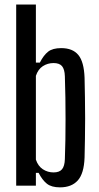

<svg xmlns="http://www.w3.org/2000/svg" viewBox="-20 -820 438 848"><path d="M245 7.5Q207.5 7.5 187.2 -8.5Q167 -24.5 150.5 -56.5H138.5V0H51.5V-800H138.5V-543.5H156Q172.5 -576 192.5 -591.8Q212.5 -607.5 250.5 -607.5Q301 -607.5 326 -577.2Q351 -547 353.5 -476.5Q354.5 -435 355.2 -389.2Q356 -343.5 356 -297Q356 -250.5 355.2 -206.2Q354.5 -162 353.5 -124Q351 -53.5 323.5 -23Q296 7.5 245 7.5ZM216.5 -58.5Q242.5 -58.5 254 -72.5Q265.5 -86.5 266.5 -117Q268 -158 268.8 -202.5Q269.5 -247 269.5 -294Q269.5 -341 268.8 -388.8Q268 -436.5 266.5 -483Q265.5 -514 254 -527.8Q242.5 -541.5 216.5 -541.5Q190.5 -541.5 169.2 -527.8Q148 -514 138.5 -485V-115Q148 -86.5 169.2 -72.5Q190.5 -58.5 216.5 -58.5Z"/></svg>

Font: Big Shoulders Display Thin SemiBold
Style: Regular
Weight: 600
Version: Version 2.002